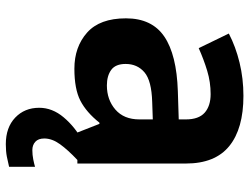

<svg xmlns="http://www.w3.org/2000/svg" viewBox="-116 -480 837 644"><g transform="rotate(90 302.0 -158.5)"><path d="M302 -557Q412 -557 470.5 -509.5Q529 -462 529 -364V0H425L396 -74H392Q357 -30 318 -10Q279 10 211 10Q138 10 90 -32.5Q42 -75 42 -163Q42 -250 103 -291.5Q164 -333 286 -337L381 -340V-364Q381 -407 358.5 -427Q336 -447 296 -447Q256 -447 218 -435.5Q180 -424 142 -407L93 -508Q137 -531 190.5 -544Q244 -557 302 -557ZM323 -251Q251 -249 223 -225Q195 -201 195 -162Q195 -128 215 -113.5Q235 -99 267 -99Q315 -99 348 -127.5Q381 -156 381 -208V-253ZM445 111Q445 131 456 141Q467 151 484 151Q500 151 515 148Q530 145 540 142V229Q524 233 506 236.5Q488 240 464 240Q408 240 375 208.5Q342 177 342 128Q342 84 374 46Q406 8 452 -17L517 0Q483 32 464 58.5Q445 85 445 111Z"/></g></svg>

Font: Noto Sans Thaana
Style: Bold
Weight: 700
Designer: David Williams
Foundry: Google Inc.
Version: Version 3.001; ttfautohint (v1.8.4.7-5d5b)